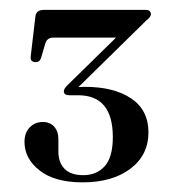

<svg xmlns="http://www.w3.org/2000/svg" viewBox="-20 -720 350 388"><path d="M280 -452.5Q280 -406.5 243.5 -379Q207 -351.5 147 -351.5Q90.5 -351.5 60 -375.5Q29.5 -399.5 29.5 -433Q29.5 -451.5 40 -462.5Q50.5 -473.5 66.5 -473.5Q81 -473.5 89.5 -464Q98 -454.5 98 -438.5V-413.5Q98 -391.5 110.5 -378.8Q123 -366 148.5 -366Q175 -366 191.5 -384Q208 -402 208 -443Q208 -527.5 138 -527.5H120.5Q109 -527.5 109 -535.5Q109 -541 117 -548.5L214.5 -644H88Q75 -644 71.5 -632L63 -603Q60.5 -594.5 52 -594.5Q41 -594.5 42 -605.5L51.5 -686.5Q53 -700 68.5 -700H274Q285 -700 285 -691Q285 -686 275 -678L138.5 -544Q145.5 -544.5 151.5 -544.5Q210.5 -544.5 245.2 -521Q280 -497.5 280 -452.5Z"/></svg>

Font: Fraunces 72pt
Style: Regular
Weight: 400
Version: Version 1.000;[0bf87f6ff]